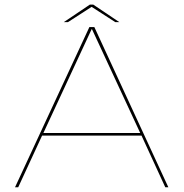

<svg xmlns="http://www.w3.org/2000/svg" viewBox="-20 -792 777 812"><path d="M43.5 0 358 -677.5H379L692 0H679L578.5 -218.5H158L57 0ZM163.5 -229.5H573L369 -668.5H367.5ZM250 -698.5 360 -772.5H374.5L484.5 -698.5H467.5L367.5 -763L267.5 -698.5Z"/></svg>

Font: Anybody ExtraExpanded Thin
Style: Regular
Weight: 100
Width: 8
Designer: Tyler Finck
Foundry: Etcetera Type Company
Version: Version 1.010; ttfautohint (v1.8.3) -l 8 -r 50 -G 200 -x 14 